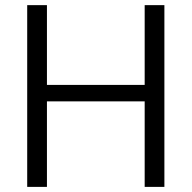

<svg xmlns="http://www.w3.org/2000/svg" viewBox="-20 -731 750 751"><path d="M163.6 -710.9V-398.9H545.9V-710.9H623V0H545.9V-334.5H163.6V0H86.4V-710.9Z"/></svg>

Font: Vazirmatn RD Light
Style: Regular
Weight: 300
Designer: Saber Rastikerdar
Foundry: Saber Rastikerdar
Version: Version 32.102